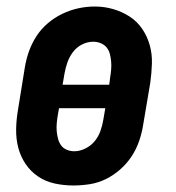

<svg xmlns="http://www.w3.org/2000/svg" viewBox="-20 -561 540 589"><path d="M205 8Q176 8 148 2Q120 -4 97 -19.5Q74 -35 58.5 -58Q43 -81 36 -108Q29 -135 29.5 -164.5Q30 -194 35 -223L56 -353Q60 -378 68.5 -402.5Q77 -427 91.5 -449.5Q106 -472 126.5 -489.5Q147 -507 171 -518.5Q195 -530 220 -535.5Q245 -541 271 -541Q300 -541 327.5 -533Q355 -525 378 -510Q401 -495 416.5 -472Q432 -449 439.5 -422Q447 -395 446 -365.5Q445 -336 441 -307L419 -177Q415 -152 406.5 -127.5Q398 -103 383.5 -81Q369 -59 348.5 -41Q328 -23 304.5 -11.5Q281 0 255.5 4Q230 8 205 8ZM172 -301H315L318 -324Q320 -336 321 -348Q322 -360 321 -372Q320 -384 317 -395.5Q314 -407 307 -415.5Q300 -424 289 -428.5Q278 -433 266 -433Q248 -433 231.5 -424.5Q215 -416 204 -401.5Q193 -387 187 -370Q181 -353 178 -336ZM208 -97Q225 -97 242 -105.5Q259 -114 270.5 -128Q282 -142 288 -159Q294 -176 297 -194L303 -229H161L157 -206Q155 -194 154 -182Q153 -170 154 -158.5Q155 -147 158 -135.5Q161 -124 167.5 -115Q174 -106 185 -101.5Q196 -97 208 -97Z"/></svg>

Font: Iosevka Slab Extrabold Oblique
Style: Regular
Weight: 800
Italic angle: -9°
Monospace: yes
Designer: Belleve Invis
Foundry: Belleve Invis
Version: Version 11.1.1; ttfautohint (v1.8.3)